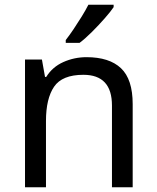

<svg xmlns="http://www.w3.org/2000/svg" viewBox="-20 -786 658 806"><path d="M343 -546Q439 -546 488 -499.5Q537 -453 537 -349V0H450V-343Q450 -472 330 -472Q241 -472 207 -422Q173 -372 173 -278V0H85V-536H156L169 -463H174Q200 -505 246 -525.5Q292 -546 343 -546ZM457 -756Q445 -738 420 -709.5Q395 -681 366.5 -652.5Q338 -624 314 -606H256V-618Q271 -637 288.5 -663Q306 -689 323 -716.5Q340 -744 351 -766H457Z"/></svg>

Font: Noto Sans Syloti Nagri
Style: Regular
Weight: 400
Designer: Monotype Design Team
Foundry: Monotype Imaging Inc.
Version: Version 2.003; ttfautohint (v1.8.4.7-5d5b)